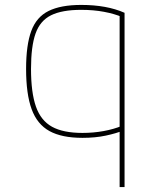

<svg xmlns="http://www.w3.org/2000/svg" viewBox="-20 -550 640 780"><path d="M466 210V-498L478 -480Q445 -494 402.5 -502Q360 -510 310 -510Q232 -510 187.5 -488Q143 -466 124.5 -414Q106 -362 106 -270Q106 -174 126 -117Q146 -60 191.5 -35Q237 -10 315 -10Q359 -10 400.5 -17.5Q442 -25 476 -39L484 -21Q452 -8 409.5 1Q367 10 315 10Q231 10 181 -17.5Q131 -45 108.5 -106.5Q86 -168 86 -270Q86 -367 107 -424Q128 -481 177.5 -505.5Q227 -530 310 -530Q414 -530 486 -498V210Z"/></svg>

Font: M PLUS Code Latin Expanded Thin
Style: Regular
Weight: 250
Width: 7
Designer: Coji Morishita
Foundry: UNDERFOREST DESIGN
Version: Version 1.002; ttfautohint (v1.8.3)